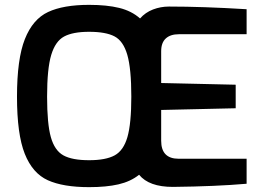

<svg xmlns="http://www.w3.org/2000/svg" viewBox="-20 -765 1086 791"><path d="M644 -554V-423L951 -416V-319L644 -312V-185Q644 -111 716 -111H996V-8Q870 3 692 5Q594 5 553 -45Q518 -17 468 -5.5Q418 6 347 6Q240 6 177 -22.5Q114 -51 82 -131.5Q50 -212 50 -367Q50 -522 82.5 -604Q115 -686 178 -715.5Q241 -745 347 -745Q420 -745 471 -732.5Q522 -720 557 -689Q579 -714 610.5 -726Q642 -738 676 -738Q816 -738 996 -727V-624H717Q682 -624 663 -606.5Q644 -589 644 -554ZM521 -367Q521 -482 504.5 -539Q488 -596 452 -615Q416 -634 347 -634Q280 -634 244 -614.5Q208 -595 191 -538.5Q174 -482 174 -367Q174 -255 189.5 -200Q205 -145 241 -125Q277 -105 347 -105Q416 -105 452.5 -125Q489 -145 505 -200.5Q521 -256 521 -367Z"/></svg>

Font: Exo SemiBold
Style: Regular
Weight: 600
Designer: Natanael Gama
Foundry: Natanael Gama
Version: Version 1.500